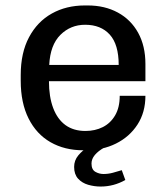

<svg xmlns="http://www.w3.org/2000/svg" viewBox="-20 -541 611 704"><path d="M285 10Q217 10 165.2 -19.6Q113.5 -49.2 84.8 -106.5Q56 -163.8 56 -245V-266Q56 -347.5 86.5 -404.6Q117 -461.8 170 -491.4Q223 -521 291 -521H301.8Q364 -521 411.9 -495.1Q459.8 -469.2 486.5 -420.9Q513.2 -372.5 513.2 -306.5V-243.2H159.5Q159.5 -186 175 -144.9Q190.5 -103.8 220.2 -82.2Q250 -60.8 293.2 -60.8Q328.8 -60.8 357 -75Q385.2 -89.2 402.1 -118Q419 -146.8 419 -189.8H513.2Q513.2 -129 484 -84.1Q454.8 -39.2 405.2 -14.6Q355.8 10 293.8 10ZM160.5 -302.8H415.2Q415.2 -378 382.5 -414.1Q349.8 -450.2 292.2 -450.2Q238.8 -450.2 201.5 -413.2Q164.2 -376.2 160.5 -302.8ZM348.8 143Q325.8 143 303.2 136.5Q280.8 130 266.2 114Q251.8 98 251.8 71Q251.8 47 267.4 28.4Q283 9.8 301.2 0H362.5Q340.2 12.5 327.9 27.1Q315.5 41.8 315.5 58.5Q315.5 80.8 329.5 88.9Q343.5 97 359.5 97Q376.8 97 393.6 92.5Q410.5 88 426.5 83L439.5 119Q418.2 131 395.6 137Q373 143 348.8 143Z"/></svg>

Font: Chivo Medium
Style: Regular
Weight: 500
Designer: Hector Gatti
Foundry: Omnibus-Type
Version: Version 2.002